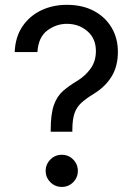

<svg xmlns="http://www.w3.org/2000/svg" viewBox="-20 -757 551 784"><path d="M187 -219.2V-224.6Q187 -291.5 200 -327.9Q212.9 -364.3 237.3 -385.5Q261.7 -406.7 295.4 -426.8Q327.6 -446.3 349.6 -476.3Q371.6 -506.3 371.6 -548.8Q371.6 -599.6 336.9 -629.6Q302.2 -659.7 252.9 -659.7Q210 -659.7 173.3 -632.6Q136.7 -605.5 132.8 -544.4H40Q42.5 -606 71.5 -648.9Q100.6 -691.9 147.9 -714.6Q195.3 -737.3 252.9 -737.3Q316.4 -737.3 363 -712.6Q409.7 -688 435.5 -644.5Q461.4 -601.1 461.4 -545.4Q461.4 -486.3 435.5 -444.3Q409.7 -402.3 362.3 -373.5Q331.1 -354.5 311.8 -336.7Q292.5 -318.8 283.9 -293.5Q275.4 -268.1 275.4 -224.6V-219.2ZM232.4 6.3Q205.1 6.3 185.8 -12.9Q166.5 -32.2 166.5 -59.1Q166.5 -86.4 185.8 -105.7Q205.1 -125 232.4 -125Q259.8 -125 278.8 -105.7Q297.9 -86.4 297.9 -59.1Q297.9 -32.2 278.8 -12.9Q259.8 6.3 232.4 6.3Z"/></svg>

Font: Inter-Regular
Style: Regular
Weight: 400
Designer: Rasmus Andersson
Foundry: rsms
Version: Version 4.000;git-a52131595